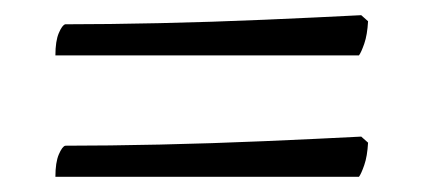

<svg xmlns="http://www.w3.org/2000/svg" viewBox="-20 -407 556 253"><path d="M53 -334Q53 -353 57.5 -363.5Q62 -374 66 -375Q122 -375 190.5 -376.5Q259 -378 328.5 -381Q398 -384 456 -387L465 -379Q464 -361 460 -349.5Q456 -338 453 -334ZM53 -174Q53 -193 57.5 -203.5Q62 -214 66 -215Q122 -215 190.5 -216.5Q259 -218 328.5 -221Q398 -224 456 -227L465 -219Q464 -201 460 -189.5Q456 -178 453 -174Z"/></svg>

Font: Texturina Medium 12pt ExtraLight
Style: Regular
Weight: 250
Version: Version 1.002